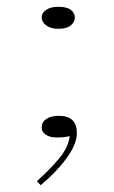

<svg xmlns="http://www.w3.org/2000/svg" viewBox="-20 -385 336 567"><path d="M201 -333Q201 -320 189 -310Q177 -300 152 -300Q130 -300 116.5 -310Q103 -320 103 -333Q103 -347 116.5 -356Q130 -365 152 -365Q177 -365 189 -356Q201 -347 201 -333ZM207 8Q207 41 176 83Q145 125 100 162L89 150Q127 116 154.5 83Q182 50 186 17Q178 19 168 20Q158 21 147 21Q128 21 115.5 13Q103 5 103 -9Q103 -24 116.5 -33.5Q130 -43 154 -43Q207 -43 207 8Z"/></svg>

Font: BhuTuka Expanded One
Style: Regular
Weight: 400
Designer: Erin McLaughlin
Version: Version 1.000; ttfautohint (v1.8.3)